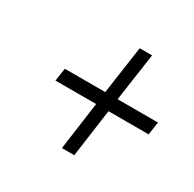

<svg xmlns="http://www.w3.org/2000/svg" viewBox="-98 -580 612 605"><g transform="rotate(30 208.0 -277.5)"><path d="M294 -475 269 -301H416L409 -254H263L239 -80H194L218 -254H70L77 -301H224L249 -475Z"/></g></svg>

Font: ArsenalItalic
Style: Italic
Weight: 400
Italic angle: -9°
Designer: Andrij Shevchenko
Foundry: Stairsfor.com
Version: Version 1.000